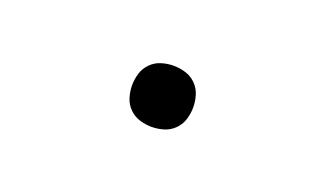

<svg xmlns="http://www.w3.org/2000/svg" viewBox="-30 -491 509 301"><g transform="rotate(20 225.0 -340.0)"><path d="M225 -289Q215 -289 205 -292Q195 -295 187.5 -302.5Q180 -310 177 -320Q174 -330 174 -340Q174 -350 177 -360Q180 -370 187.5 -377.5Q195 -385 205 -388Q215 -391 225 -391Q235 -391 245 -388Q255 -385 262.5 -377.5Q270 -370 273 -360Q276 -350 276 -340Q276 -330 273 -320Q270 -310 262.5 -302.5Q255 -295 245 -292Q235 -289 225 -289Z"/></g></svg>

Font: Iosevka Etoile Extralight
Style: Regular
Weight: 200
Designer: Belleve Invis
Foundry: Belleve Invis
Version: Version 22.1.2; ttfautohint (v1.8.4)